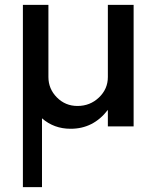

<svg xmlns="http://www.w3.org/2000/svg" viewBox="-20 -520 630 790"><path d="M529.8 -500V0H423.8V-67.9Q363.8 10.3 270 9.8Q202.1 9.8 152.8 -33.2V250H74.2V-500H179.2V-203.1Q179.2 -154.3 214.1 -119.1Q249 -84 298.8 -84Q350.6 -84 387.2 -118.9Q423.8 -153.8 423.8 -203.1V-500Z"/></svg>

Font: Oakes Grotesk
Style: Medium
Weight: 500
Designer: Samuel Oakes
Foundry: Samuel Oakes
Version: Version 1.0 | wf-rip DC20170320